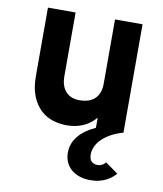

<svg xmlns="http://www.w3.org/2000/svg" viewBox="-84 -580 759 892"><g transform="rotate(10 295.5 -133.5)"><path d="M401.9 244.1Q374 244.1 351.1 236.3Q328.1 228.5 311.8 214.4Q295.4 200.2 286.6 180.4Q277.8 160.6 277.8 136.2Q277.8 91.8 306.2 57.6Q334.5 23.4 386.2 0V-47.9Q362.8 -19 328.1 -3.4Q293.5 12.2 249 12.2Q216.3 12.2 184.3 2.2Q152.3 -7.8 127 -31.2Q101.6 -54.7 85.7 -93.3Q69.8 -131.8 69.8 -189V-511.2H200.2V-210.9Q200.2 -185.1 207 -166.5Q213.9 -147.9 225.8 -136Q237.8 -124 253.9 -118.4Q270 -112.8 289.1 -112.8Q309.1 -112.8 326.9 -117.9Q344.7 -123 357.9 -134.5Q371.1 -146 378.7 -164.3Q386.2 -182.6 386.2 -209V-511.2H516.1V0Q480 10.3 454.8 25.1Q429.7 40 413.8 56.9Q397.9 73.7 390.9 91.6Q383.8 109.4 383.8 125Q383.8 148.4 395 158.7Q406.2 168.9 421.9 168.9Q435.5 168.9 445.3 163.3Q455.1 157.7 460.9 149.9L521 192.9Q513.7 201.2 503.2 210.2Q492.7 219.2 478.3 226.8Q463.9 234.4 445.1 239.3Q426.3 244.1 401.9 244.1Z"/></g></svg>

Font: Overpass
Style: Bold
Weight: 700
Designer: Delve Withrington
Foundry: Delve Fonts
Version: Version 1.001